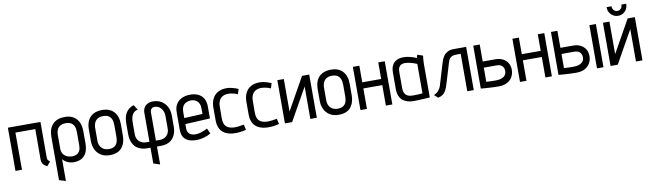

<svg xmlns="http://www.w3.org/2000/svg" viewBox="-44 -1321 7420 2188"><g transform="rotate(-10 3666.0 -227.0)"><path d="M415 -81V-500H38V0H113V-430H343L342 -80Q342 -53 351.5 -35.5Q361 -18 374 -8Q387 2 396 6Q405 10 405 10L445 -38Q433 -46 424 -56.5Q415 -67 415 -81Z M878 -171V-311Q878 -403 831 -455.5Q784 -508 696 -508Q607 -508 557.5 -457Q508 -406 508 -311V190L584 213V-40Q593 -28 606 -17.5Q619 -7 635.5 1Q652 9 670.5 13.5Q689 18 709 18Q765 18 802.5 -3.5Q840 -25 859 -67.5Q878 -110 878 -171ZM804 -313V-161Q804 -124 792.5 -100Q781 -76 759 -63.5Q737 -51 704 -51Q681 -51 659.5 -57.5Q638 -64 621 -77.5Q604 -91 594 -111Q584 -131 584 -156V-313Q584 -355 596.5 -382Q609 -409 634.5 -422.5Q660 -436 697 -436Q733 -436 757 -422Q781 -408 792.5 -381Q804 -354 804 -313Z M1313 -185V-316Q1313 -408 1265.5 -460Q1218 -512 1130 -512Q1070 -512 1028 -489.5Q986 -467 964.5 -423.5Q943 -380 943 -316V-185Q943 -132 963.5 -88Q984 -44 1026 -17Q1068 10 1131 10Q1223 10 1268 -43.5Q1313 -97 1313 -185ZM1238 -318V-176Q1238 -141 1226.5 -114.5Q1215 -88 1191 -74Q1167 -60 1131 -60Q1096 -60 1070 -75Q1044 -90 1030.5 -116Q1017 -142 1017 -176V-318Q1017 -359 1030 -386.5Q1043 -414 1068.5 -428Q1094 -442 1131 -442Q1168 -442 1191.5 -427.5Q1215 -413 1226.5 -385.5Q1238 -358 1238 -318Z M1375 -314V-189Q1375 -129 1396 -85Q1417 -41 1459.5 -17Q1502 7 1565 7H1599V189L1674 214V7H1715Q1779 7 1820 -17Q1861 -41 1881.5 -85Q1902 -129 1902 -189V-307Q1902 -367 1879.5 -412Q1857 -457 1815 -482.5Q1773 -508 1716 -508Q1682 -508 1655.5 -494.5Q1629 -481 1614 -456Q1599 -431 1599 -396V-62H1565Q1532 -62 1506 -75Q1480 -88 1464.5 -113.5Q1449 -139 1449 -177V-314Q1449 -351 1457.5 -378Q1466 -405 1484 -422.5Q1502 -440 1532 -446L1493 -504Q1435 -485 1405 -438Q1375 -391 1375 -314ZM1715 -62H1674V-388Q1674 -406 1680 -418Q1686 -430 1697.5 -437Q1709 -444 1725 -444Q1747 -444 1766 -435Q1785 -426 1799 -409.5Q1813 -393 1821.5 -371Q1830 -349 1830 -322V-177Q1830 -140 1815.5 -114.5Q1801 -89 1775.5 -75.5Q1750 -62 1715 -62Z M2037 -139V-189L2324 -204V-342Q2324 -398 2302 -435.5Q2280 -473 2240.5 -491.5Q2201 -510 2148 -510Q2095 -510 2053 -491Q2011 -472 1987 -434Q1963 -396 1963 -339V-134Q1963 -94 1975.5 -66Q1988 -38 2010.5 -20.5Q2033 -3 2064.5 4.5Q2096 12 2133 12Q2174 12 2218.5 -0.5Q2263 -13 2299 -35L2271 -96Q2236 -78 2200.5 -66Q2165 -54 2131 -54Q2111 -54 2093.5 -59Q2076 -64 2063.5 -74.5Q2051 -85 2044 -101Q2037 -117 2037 -139ZM2249 -337V-269L2037 -259V-330Q2037 -366 2049.5 -391Q2062 -416 2086.5 -429.5Q2111 -443 2147 -444Q2179 -444 2202 -430Q2225 -416 2237 -392Q2249 -368 2249 -337Z M2686 -420 2704 -478Q2673 -492 2639 -501Q2605 -510 2571 -511Q2509 -511 2467.5 -487Q2426 -463 2405 -419.5Q2384 -376 2384 -319V-174Q2384 -110 2407.5 -69.5Q2431 -29 2474 -9.5Q2517 10 2574 11Q2608 12 2641.5 7.5Q2675 3 2706 -5L2692 -68Q2693 -68 2683.5 -66.5Q2674 -65 2658 -62Q2642 -59 2622.5 -57Q2603 -55 2583 -55Q2551 -56 2527.5 -63.5Q2504 -71 2488 -86Q2472 -101 2464.5 -125Q2457 -149 2457 -182L2458 -318Q2458 -357 2471.5 -385.5Q2485 -414 2512 -429.5Q2539 -445 2580 -445Q2607 -444 2635 -437.5Q2663 -431 2686 -420Z M3068 -420 3086 -478Q3055 -492 3021 -501Q2987 -510 2953 -511Q2891 -511 2849.5 -487Q2808 -463 2787 -419.5Q2766 -376 2766 -319V-174Q2766 -110 2789.5 -69.5Q2813 -29 2856 -9.5Q2899 10 2956 11Q2990 12 3023.5 7.5Q3057 3 3088 -5L3074 -68Q3075 -68 3065.5 -66.5Q3056 -65 3040 -62Q3024 -59 3004.5 -57Q2985 -55 2965 -55Q2933 -56 2909.5 -63.5Q2886 -71 2870 -86Q2854 -101 2846.5 -125Q2839 -149 2839 -182L2840 -318Q2840 -357 2853.5 -385.5Q2867 -414 2894 -429.5Q2921 -445 2962 -445Q2989 -444 3017 -437.5Q3045 -431 3068 -420Z M3231 -500H3156V0H3239L3450 -375V0H3525V-500H3442L3231 -124Z M3961 -185V-316Q3961 -408 3913.5 -460Q3866 -512 3778 -512Q3718 -512 3676 -489.5Q3634 -467 3612.5 -423.5Q3591 -380 3591 -316V-185Q3591 -132 3611.5 -88Q3632 -44 3674 -17Q3716 10 3779 10Q3871 10 3916 -43.5Q3961 -97 3961 -185ZM3886 -318V-176Q3886 -141 3874.5 -114.5Q3863 -88 3839 -74Q3815 -60 3779 -60Q3744 -60 3718 -75Q3692 -90 3678.5 -116Q3665 -142 3665 -176V-318Q3665 -359 3678 -386.5Q3691 -414 3716.5 -428Q3742 -442 3779 -442Q3816 -442 3839.5 -427.5Q3863 -413 3874.5 -385.5Q3886 -358 3886 -318Z M4324 -308H4105V-500H4030V0H4105V-237H4324V0H4399V-500H4324Z M4840 -487 4778 -509Q4772 -498 4769 -485Q4766 -472 4766 -472Q4746 -482 4721 -490Q4696 -498 4669 -503Q4642 -508 4614 -508Q4586 -508 4559.5 -500.5Q4533 -493 4512.5 -475.5Q4492 -458 4480 -428.5Q4468 -399 4468 -354V-169Q4468 -120 4481.5 -86.5Q4495 -53 4520.5 -33Q4546 -13 4579.5 -4Q4613 5 4652 4Q4669 4 4692 3Q4715 2 4740 1Q4765 0 4786.5 -1.5Q4808 -3 4821 -3.5Q4834 -4 4833 -4V-397Q4833 -427 4836 -452Q4839 -477 4840 -487ZM4541 -165V-351Q4541 -383 4549.5 -400.5Q4558 -418 4571 -426.5Q4584 -435 4597.5 -437.5Q4611 -440 4622 -440Q4635 -440 4650.5 -437.5Q4666 -435 4683.5 -431Q4701 -427 4720 -420.5Q4739 -414 4759 -406V-65Q4755 -65 4745 -64Q4735 -63 4719.5 -62Q4704 -61 4685 -60.5Q4666 -60 4645 -60Q4611 -60 4588 -71Q4565 -82 4553 -105.5Q4541 -129 4541 -165Z M5199 -500Q5154 -500 5125.5 -484.5Q5097 -469 5080.5 -446Q5064 -423 5055 -398Q5046 -373 5041 -355L4972 -125Q4967 -106 4956 -86Q4945 -66 4927.5 -49.5Q4910 -33 4884 -23L4928 15Q4962 7 4983.5 -9Q5005 -25 5019 -52Q5033 -79 5046 -122L5120 -367Q5127 -390 5139 -404.5Q5151 -419 5169.5 -426Q5188 -433 5212 -433H5266V0H5341V-500Z M5649 -303H5498V-500H5423V-3Q5426 -3 5440.5 -1.5Q5455 0 5477 1.5Q5499 3 5525 4.5Q5551 6 5578 7Q5605 8 5628 8Q5690 8 5730 -15Q5770 -38 5789 -74.5Q5808 -111 5808 -152Q5808 -202 5785.5 -235.5Q5763 -269 5727 -286Q5691 -303 5649 -303ZM5615 -65Q5596 -65 5577 -65Q5558 -65 5541.5 -66Q5525 -67 5513.5 -67.5Q5502 -68 5498 -68V-232H5649Q5663 -232 5677.5 -228.5Q5692 -225 5704.5 -215.5Q5717 -206 5724.5 -190Q5732 -174 5732 -151Q5732 -125 5717.5 -105.5Q5703 -86 5676.5 -75.5Q5650 -65 5615 -65Z M6170 -308H5951V-500H5876V0H5951V-237H6170V0H6245V-500H6170Z M6767 0H6842V-500H6767ZM6548 -303H6397V-500H6322V-3Q6325 -3 6339.5 -1.5Q6354 0 6376 1.5Q6398 3 6424 4.5Q6450 6 6477 7Q6504 8 6527 8Q6589 8 6629 -15Q6669 -38 6688 -74.5Q6707 -111 6707 -152Q6707 -202 6684.5 -235.5Q6662 -269 6626 -286Q6590 -303 6548 -303ZM6514 -65Q6495 -65 6476 -65Q6457 -65 6440.5 -66Q6424 -67 6412.5 -67.5Q6401 -68 6397 -68V-232H6548Q6562 -232 6576.5 -228.5Q6591 -225 6603.5 -215.5Q6616 -206 6623.5 -190Q6631 -174 6631 -151Q6631 -125 6616.5 -105.5Q6602 -86 6575.5 -75.5Q6549 -65 6514 -65Z M7222 -668H7166V-661Q7166 -638 7150 -621Q7134 -604 7110 -604Q7087 -604 7070 -621Q7053 -638 7053 -661V-668H6996V-661Q6996 -630 7011.5 -604.5Q7027 -579 7053 -563.5Q7079 -548 7110 -548Q7141 -548 7166.5 -563.5Q7192 -579 7207 -604.5Q7222 -630 7222 -661ZM6999 -500H6924V0H7007L7218 -375V0H7293V-500H7210L6999 -124Z"/></g></svg>

Font: Advent Pro Medium
Style: Regular
Weight: 500
Designer: VivaRado, Andreas Kalpakidis
Foundry: VivaRado, Andreas Kalpakidis
Version: Version 3.000